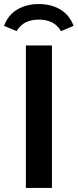

<svg xmlns="http://www.w3.org/2000/svg" viewBox="-52 -930 384 950"><path d="M76 0V-705H205V0ZM312 -802 250 -776Q231 -807 203.5 -820Q176 -833 140 -833Q104 -833 76.5 -820Q49 -807 30 -776L-32 -802Q-12 -856 33.5 -883Q79 -910 140 -910Q201 -910 246.5 -883Q292 -856 312 -802Z"/></svg>

Font: wassup Sans
Style: Bold
Weight: 700
Version: Version 2.001